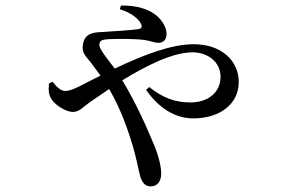

<svg xmlns="http://www.w3.org/2000/svg" viewBox="-20 -597 1040 686"><path d="M670 -174C764 -174 833 -224 833 -304C833 -381 770 -439 672 -439C592 -439 493 -401 390 -352C365 -385 335 -421 335 -436C335 -453 345 -455 366 -457C409 -459 471 -458 497 -454C514 -452 532 -444 546 -444C563 -444 575 -455 575 -475C575 -494 566 -513 550 -531C529 -555 484 -579 412 -577L408 -564C451 -551 477 -528 484 -511C489 -500 486 -495 475 -493C455 -490 403 -486 351 -483C326 -481 282 -485 276 -436C271 -407 289 -394 305 -373L339 -327L282 -298C256 -284 231 -272 213 -272C196 -272 181 -288 168 -305L155 -299C152 -271 155 -256 165 -241C179 -220 217 -197 240 -197C264 -197 275 -214 307 -236L370 -279C413 -205 438 -130 454 -77C468 -30 475 12 481 33C489 58 500 69 519 69C542 69 556 51 556 23C556 -5 544 -49 528 -85C504 -143 465 -231 417 -310C505 -364 598 -410 668 -410C723 -410 768 -375 768 -323C768 -266 723 -231 660 -231C604 -231 561 -248 513 -286L502 -276C548 -209 608 -174 670 -174Z"/></svg>

Font: Source Han Serif CN Medium
Style: Regular
Weight: 500
Designer: Ryoko NISHIZUKA 西塚涼子 (kana & ideographs); Frank Grießhammer (Latin, Greek & Cyrillic); Wenlong ZHANG 张文龙 (bopomofo); San
Foundry: Adobe
Version: Version 2.002;hotconv 1.1.0;makeotfexe 2.6.0